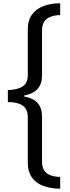

<svg xmlns="http://www.w3.org/2000/svg" viewBox="-20 -886 428 1174"><path d="M348 268Q287 267 242.5 250Q198 233 174 197.5Q150 162 150 109V-168Q150 -219 118.5 -240.5Q87 -262 28 -262V-335Q87 -337 118.5 -357.5Q150 -378 150 -428V-708Q150 -761 175 -796Q200 -831 245 -848.5Q290 -866 348 -866V-794Q296 -793 266.5 -771Q237 -749 237 -700V-424Q237 -373 210 -342.5Q183 -312 128 -302V-296Q184 -286 210.5 -255.5Q237 -225 237 -174V103Q237 135 250 155.5Q263 176 288 185.5Q313 195 348 196Z"/></svg>

Font: Noto Sans Telugu UI
Style: Regular
Weight: 400
Designer: Jelle Bosma - Monotype Design Team
Foundry: Monotype Imaging Inc.
Version: Version 2.006